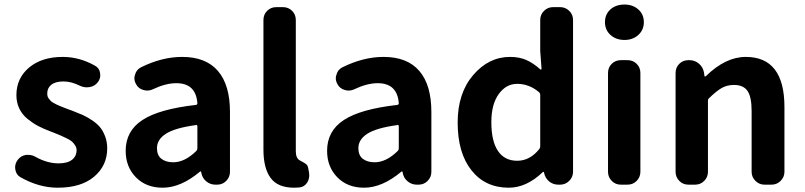

<svg xmlns="http://www.w3.org/2000/svg" viewBox="-20 -830 3618 863"><path d="M239.3 13.7Q155.3 13.7 72.3 -33.2Q52.7 -43.9 48.8 -68.4Q47.9 -73.2 47.9 -77.1Q47.9 -95.7 59.6 -111.3Q73.2 -129.9 96.7 -133.8Q102.5 -133.8 107.4 -133.8Q125 -133.8 139.6 -125Q192.4 -95.7 243.2 -95.7Q283.2 -95.7 303.7 -111.8Q324.2 -127.9 324.2 -155.3Q324.2 -166 317.9 -176.3Q311.5 -186.5 303.7 -193.4Q295.9 -200.2 279.3 -208.5Q262.7 -216.8 252 -221.2Q241.2 -225.6 219.7 -234.4Q210.9 -237.3 207 -239.3Q175.8 -251 152.3 -263.2Q128.9 -275.4 104.5 -294.9Q80.1 -314.5 66.9 -341.8Q53.7 -369.1 53.7 -402.3Q53.7 -478.5 110.8 -526.4Q168 -574.2 261.7 -574.2Q336.9 -574.2 406.2 -535.2Q426.8 -524.4 429.7 -502Q430.7 -497.1 430.7 -492.2Q430.7 -474.6 419.9 -460.9Q406.2 -442.4 382.8 -438.5Q377 -437.5 370.1 -437.5Q354.5 -437.5 339.8 -444.3Q300.8 -463.9 265.6 -463.9Q229.5 -463.9 210.9 -449.2Q192.4 -434.6 192.4 -410.2Q192.4 -403.3 193.8 -397.5Q195.3 -391.6 199.7 -386.2Q204.1 -380.9 208 -376.5Q211.9 -372.1 220.2 -367.7Q228.5 -363.3 233.9 -360.4Q239.3 -357.4 250.5 -353Q261.7 -348.6 267.6 -346.2Q273.4 -343.8 286.6 -338.9Q299.8 -334 305.7 -332Q333 -321.3 351.1 -313.5Q369.1 -305.7 392.1 -290.5Q415 -275.4 428.7 -259.3Q442.4 -243.2 452.1 -218.3Q461.9 -193.4 461.9 -163.1Q461.9 -85.9 403.3 -36.1Q344.7 13.7 239.3 13.7Z M710.9 13.7Q636.7 13.7 590.8 -33.2Q544.9 -80.1 544.9 -152.3Q544.9 -241.2 620.1 -290.5Q695.3 -339.8 860.4 -358.4Q867.2 -359.4 867.2 -366.2Q860.4 -456.1 772.5 -456.1Q724.6 -456.1 667 -428.7Q654.3 -422.9 641.6 -422.9Q632.8 -422.9 624 -425.8Q602.5 -431.6 591.8 -451.2Q584 -464.8 584 -478.5Q584 -486.3 586.9 -494.1Q592.8 -516.6 613.3 -527.3Q708 -574.2 798.8 -574.2Q905.3 -574.2 959.5 -511.2Q1013.7 -448.2 1013.7 -327.1V-57.6Q1013.7 -34.2 997.1 -17.1Q980.5 0 956.1 0H948.2Q924.8 0 906.7 -15.1Q888.7 -30.3 884.8 -53.7L883.8 -58.6Q882.8 -59.6 881.3 -59.6Q879.9 -59.6 878.9 -58.6Q793 13.7 710.9 13.7ZM758.8 -100.6Q810.5 -100.6 862.3 -151.4Q867.2 -156.2 867.2 -163.1V-261.7Q867.2 -268.6 861.3 -268.6Q860.4 -268.6 859.4 -267.6Q766.6 -254.9 726.1 -229Q685.5 -203.1 685.5 -164.1Q685.5 -131.8 705.6 -116.2Q725.6 -100.6 758.8 -100.6Z M1301.8 13.7Q1228.5 13.7 1196.3 -30.3Q1164.1 -74.2 1164.1 -157.2V-740.2Q1164.1 -764.6 1180.7 -781.2Q1197.3 -797.9 1221.7 -797.9H1252Q1276.4 -797.9 1293 -781.2Q1309.6 -764.6 1309.6 -740.2V-150.4Q1309.6 -119.1 1327.1 -109.4Q1328.1 -108.4 1335.9 -104.5Q1343.8 -100.6 1346.7 -98.6Q1349.6 -96.7 1355 -92.8Q1360.4 -88.9 1362.3 -84.5Q1364.3 -80.1 1365.2 -75.2L1369.1 -53.7Q1370.1 -47.9 1370.1 -42Q1370.1 -24.4 1360.4 -8.8Q1347.7 10.7 1324.2 12.7Q1313.5 13.7 1301.8 13.7Z M1616.2 13.7Q1542 13.7 1496.1 -33.2Q1450.2 -80.1 1450.2 -152.3Q1450.2 -241.2 1525.4 -290.5Q1600.6 -339.8 1765.6 -358.4Q1772.5 -359.4 1772.5 -366.2Q1765.6 -456.1 1677.7 -456.1Q1629.9 -456.1 1572.3 -428.7Q1559.6 -422.9 1546.9 -422.9Q1538.1 -422.9 1529.3 -425.8Q1507.8 -431.6 1497.1 -451.2Q1489.3 -464.8 1489.3 -478.5Q1489.3 -486.3 1492.2 -494.1Q1498 -516.6 1518.6 -527.3Q1613.3 -574.2 1704.1 -574.2Q1810.5 -574.2 1864.7 -511.2Q1918.9 -448.2 1918.9 -327.1V-57.6Q1918.9 -34.2 1902.3 -17.1Q1885.7 0 1861.3 0H1853.5Q1830.1 0 1812 -15.1Q1793.9 -30.3 1790 -53.7L1789.1 -58.6Q1788.1 -59.6 1786.6 -59.6Q1785.2 -59.6 1784.2 -58.6Q1698.2 13.7 1616.2 13.7ZM1664.1 -100.6Q1715.8 -100.6 1767.6 -151.4Q1772.5 -156.2 1772.5 -163.1V-261.7Q1772.5 -268.6 1766.6 -268.6Q1765.6 -268.6 1764.6 -267.6Q1671.9 -254.9 1631.3 -229Q1590.8 -203.1 1590.8 -164.1Q1590.8 -131.8 1610.8 -116.2Q1630.9 -100.6 1664.1 -100.6Z M2266.6 13.7Q2161.1 13.7 2099.1 -64.5Q2037.1 -142.6 2037.1 -279.3Q2037.1 -411.1 2106.9 -492.7Q2176.8 -574.2 2272.5 -574.2Q2314.5 -574.2 2346.2 -560.1Q2377.9 -545.9 2409.2 -517.6Q2410.2 -516.6 2412.1 -517.6Q2414.1 -518.6 2414.1 -520.5L2408.2 -600.6V-740.2Q2408.2 -764.6 2425.3 -781.2Q2442.4 -797.9 2465.8 -797.9H2498Q2521.5 -797.9 2538.6 -781.2Q2555.7 -764.6 2555.7 -740.2V-57.6Q2555.7 -34.2 2538.6 -17.1Q2521.5 0 2498 0H2489.3Q2465.8 0 2448.2 -14.6Q2430.7 -29.3 2425.8 -51.8L2424.8 -56.6Q2423.8 -57.6 2422.4 -57.6Q2420.9 -57.6 2419.9 -56.6Q2346.7 13.7 2266.6 13.7ZM2304.7 -107.4Q2361.3 -107.4 2403.3 -159.2Q2408.2 -165 2408.2 -171.9V-403.3Q2408.2 -411.1 2402.3 -416Q2358.4 -453.1 2304.7 -453.1Q2254.9 -453.1 2221.7 -407.2Q2188.5 -361.3 2188.5 -281.2Q2188.5 -195.3 2218.3 -151.4Q2248 -107.4 2304.7 -107.4Z M2770.5 0Q2746.1 0 2729.5 -17.1Q2712.9 -34.2 2712.9 -57.6V-502Q2712.9 -526.4 2729.5 -543Q2746.1 -559.6 2770.5 -559.6H2800.8Q2825.2 -559.6 2841.8 -543Q2858.4 -526.4 2858.4 -502V-57.6Q2858.4 -34.2 2841.8 -17.1Q2825.2 0 2800.8 0ZM2787.1 -650.4Q2749 -650.4 2724.1 -672.9Q2699.2 -695.3 2699.2 -730.5Q2699.2 -765.6 2723.6 -787.6Q2748 -809.6 2787.1 -809.6Q2824.2 -809.6 2849.1 -787.6Q2874 -765.6 2874 -730.5Q2874 -695.3 2849.1 -672.9Q2824.2 -650.4 2787.1 -650.4Z M3074.2 0Q3049.8 0 3033.2 -17.1Q3016.6 -34.2 3016.6 -57.6V-502Q3016.6 -526.4 3033.2 -543Q3049.8 -559.6 3074.2 -559.6H3079.1Q3103.5 -559.6 3122.1 -543.5Q3140.6 -527.3 3144.5 -502.9L3146.5 -488.3Q3146.5 -486.3 3148.4 -486.3Q3150.4 -486.3 3152.3 -487.3Q3241.2 -574.2 3332 -574.2Q3505.9 -574.2 3505.9 -348.6V-57.6Q3505.9 -34.2 3488.8 -17.1Q3471.7 0 3448.2 0H3416Q3392.6 0 3375.5 -17.1Q3358.4 -34.2 3358.4 -57.6V-331.1Q3358.4 -394.5 3339.8 -421.4Q3321.3 -448.2 3279.3 -448.2Q3248 -448.2 3224.1 -434.6Q3200.2 -420.9 3168 -389.6Q3162.1 -384.8 3162.1 -377.9V-57.6Q3162.1 -34.2 3145.5 -17.1Q3128.9 0 3104.5 0Z"/></svg>

Font: Gen Jyuu Gothic Bold
Style: Bold
Weight: 700
Designer: [Source Han Sans]
Ryoko NISHIZUKA  (kana & ideographs); Paul D. Hunt (Latin, Greek & Cyrillic); Wenlong ZHANG  (bopomofo
Version: Version 1.002.20150607